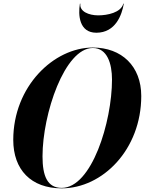

<svg xmlns="http://www.w3.org/2000/svg" viewBox="-20 -1020 792 1050"><path d="M419.5 -1000H417C407 -939 412 -841 507 -841C612 -841 647 -939 657 -1000H654.5C641.5 -951 567.5 -936 517 -936C466.5 -936 413.5 -957 419.5 -1000ZM317.5 10C540.5 10 752.5 -202 752.5 -495C752.5 -658 645.5 -760 487.5 -760C274.5 -760 52.5 -548 52.5 -255C52.5 -92 149.5 10 317.5 10ZM487.5 -757.5C566.5 -757.5 592.5 -672 592.5 -585C592.5 -353 481.5 7.5 317.5 7.5C238.5 7.5 212.5 -58 212.5 -165C212.5 -397 333.5 -757.5 487.5 -757.5Z"/></svg>

Font: Bodoni* 72pt
Style: Bold Italic
Weight: 700
Italic angle: -13°
Version: Version 2.3